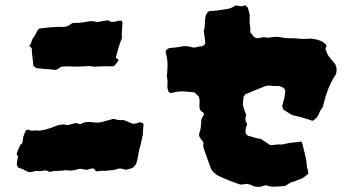

<svg xmlns="http://www.w3.org/2000/svg" viewBox="-20 -662 1353 737"><path d="M450 -572Q449 -558 448 -544Q447 -530 448 -515Q441 -499 435.5 -481Q430 -463 425 -443Q425 -439 429 -437Q433 -435 436 -431Q432 -427 429.5 -422.5Q427 -418 422 -413Q418 -407 409 -407Q393 -408 376 -407.5Q359 -407 342 -406Q335 -406 332 -407Q328 -409 324 -408.5Q320 -408 315 -408Q299 -407 284 -406.5Q269 -406 253 -407Q243 -408 234 -407Q225 -406 215 -406Q208 -401 201.5 -397Q195 -393 187 -394Q179 -396 171 -396Q163 -396 154 -397Q147 -398 139 -398.5Q131 -399 123 -400Q119 -400 117 -402Q112 -407 108 -409Q107 -426 104.5 -443Q102 -460 102 -476Q99 -482 94 -483Q92 -487 95 -490Q100 -495 101 -502Q102 -509 106 -514Q111 -520 114 -526Q117 -532 120 -538Q122 -543 125.5 -547Q129 -551 133 -553Q150 -555 167 -556.5Q184 -558 201 -559H215Q234 -556 250 -568Q254 -570 256 -573Q259 -573 262.5 -573.5Q266 -574 269 -574Q280 -574 290.5 -575Q301 -576 311 -578Q332 -584 353 -577Q364 -579 374 -581Q384 -583 394 -584Q398 -583 400.5 -581.5Q403 -580 407 -578Q418 -577 428 -580.5Q438 -584 448 -582Q448 -578 449.5 -576Q451 -574 450 -572ZM531 -182Q531 -180 530.5 -178.5Q530 -177 530 -175Q529 -168 529 -160Q529 -152 528 -144Q527 -137 525 -130.5Q523 -124 522 -117Q521 -115 521 -110Q515 -94 512.5 -77.5Q510 -61 506 -44Q503 -28 488 -17Q484 -16 477.5 -14Q471 -12 463 -10Q459 -12 454 -13Q449 -14 444 -15H437Q430 -14 424 -11.5Q418 -9 411 -9Q404 -9 398 -8Q392 -7 386 -6Q381 -6 376 -6.5Q371 -7 366 -6Q358 -5 352.5 -4.5Q347 -4 343 -12Q342 -14 339 -14.5Q336 -15 335 -16Q331 -14 327 -14Q323 -14 320 -12Q312 -9 304 -11.5Q296 -14 285 -14Q276 -11 263.5 -8.5Q251 -6 238 -8Q233 -10 228 -8Q219 -7 211 -6.5Q203 -6 194 -6Q188 -6 182 -4.5Q176 -3 170 -2Q167 -4 163.5 -5.5Q160 -7 155 -8Q148 -7 138.5 -5.5Q129 -4 120 -6Q116 -6 111.5 -4.5Q107 -3 102 -2Q98 -1 94 -1.5Q90 -2 86 -3Q77 -8 68 -12Q59 -16 51 -18Q43 -27 45 -37Q46 -43 47 -49Q48 -55 49 -61Q48 -63 47 -65.5Q46 -68 44 -69Q44 -73 46 -78.5Q48 -84 52 -93Q54 -95 55 -99Q56 -103 57 -105L66 -113Q67 -118 67.5 -124Q68 -130 69 -136Q70 -140 72 -144Q74 -148 75 -152Q78 -161 83 -163.5Q88 -166 98 -161Q100 -161 102 -160Q107 -160 112 -161Q117 -162 122 -161Q132 -160 141 -162Q150 -164 159 -166Q167 -168 175.5 -171Q184 -174 191 -177Q197 -180 203.5 -181.5Q210 -183 216 -184Q224 -185 231 -183Q238 -181 245 -183Q251 -185 257.5 -186.5Q264 -188 271 -190Q275 -189 279.5 -187.5Q284 -186 288 -185Q293 -187 297.5 -189.5Q302 -192 307 -193Q326 -195 340 -192Q351 -191 361.5 -192Q372 -193 382 -197Q390 -199 398.5 -201Q407 -203 415 -206Q420 -205 425 -203.5Q430 -202 435 -201H454Q464 -198 472.5 -194Q481 -190 489 -187Q497 -186 503.5 -188.5Q510 -191 516 -193Q520 -192 523.5 -191Q527 -190 529 -189Q530 -186 530.5 -185Q531 -184 531 -182Z M1270 -378Q1251 -350 1239 -318Q1227 -286 1219 -251Q1215 -245 1211 -239.5Q1207 -234 1205 -227Q1201 -217 1196.5 -211.5Q1192 -206 1180 -198Q1161 -205 1141.5 -210.5Q1122 -216 1102 -220Q1094 -225 1085.5 -230Q1077 -235 1068 -241Q1067 -244 1066 -247.5Q1065 -251 1063 -254Q1065 -262 1067 -269.5Q1069 -277 1071 -284Q1073 -292 1073.5 -300Q1074 -308 1075 -315Q1072 -321 1071 -322Q1067 -324 1065 -327Q1060 -329 1053.5 -331Q1047 -333 1041 -332Q1030 -331 1018 -333Q1006 -335 995 -330Q976 -323 957.5 -315Q939 -307 920 -299Q919 -297 918 -294.5Q917 -292 915 -290Q914 -283 913.5 -275.5Q913 -268 912 -261Q914 -251 917.5 -241.5Q921 -232 925 -221Q922 -212 922 -203.5Q922 -195 929 -187Q929 -187 925 -174Q921 -161 923 -151Q925 -144 933 -141Q945 -138 956.5 -134Q968 -130 981 -129Q998 -117 1017 -105Q1023 -105 1029 -105.5Q1035 -106 1041 -107Q1047 -108 1053 -107.5Q1059 -107 1066 -108Q1072 -109 1078 -110.5Q1084 -112 1090 -113Q1101 -115 1111.5 -115.5Q1122 -116 1132 -118Q1134 -120 1135.5 -118Q1137 -116 1139 -115Q1139 -115 1139.5 -114.5Q1140 -114 1140 -113Q1145 -91 1151 -68Q1157 -45 1158 -22Q1159 -18 1160.5 -13.5Q1162 -9 1163 -5V5Q1154 13 1145.5 19Q1137 25 1126 28Q1122 29 1117.5 31Q1113 33 1109 35Q1099 36 1091 41.5Q1083 47 1074 52Q1056 53 1037.5 54.5Q1019 56 1002 49Q997 50 992.5 51Q988 52 983 54Q968 57 951 52Q947 48 938 46Q934 45 928.5 44Q923 43 918 45Q902 49 887 41Q876 37 865 33Q854 29 843 24Q830 19 816 11.5Q802 4 791 -12Q784 -29 777.5 -48.5Q771 -68 764 -87Q762 -91 761.5 -94.5Q761 -98 760 -101Q760 -105 760.5 -107.5Q761 -110 761 -113Q760 -118 756.5 -122Q753 -126 750 -130Q742 -140 745 -150Q750 -163 751 -176Q752 -189 753 -204Q755 -207 757.5 -212Q760 -217 762 -221Q764 -229 757.5 -232Q751 -235 749 -240Q748 -242 747 -244Q746 -246 746 -247Q745 -258 746 -269Q747 -280 743 -291L729 -305Q728 -306 726 -307Q724 -308 722 -308Q714 -309 704.5 -309.5Q695 -310 687 -311Q674 -312 661.5 -310Q649 -308 637 -305Q635 -304 631 -306.5Q627 -309 626 -312Q626 -314 625 -317Q624 -320 623 -322Q622 -333 623 -344Q624 -355 621 -365Q620 -367 620.5 -369.5Q621 -372 621 -375Q623 -395 623 -414.5Q623 -434 618 -453Q617 -456 616.5 -458.5Q616 -461 616 -463Q616 -467 619.5 -471Q623 -475 627 -476Q631 -478 634 -478Q657 -479 680 -484Q694 -487 712 -482Q723 -478 734.5 -481Q746 -484 757 -485Q763 -487 767 -494Q767 -496 767.5 -496.5Q768 -497 768 -498Q767 -509 765.5 -520Q764 -531 762 -543Q765 -551 766 -561.5Q767 -572 767 -583Q767 -589 768 -595Q769 -601 772 -607Q777 -619 788 -620Q795 -620 802 -620.5Q809 -621 816 -622Q826 -623 835.5 -625Q845 -627 854 -628Q863 -629 870 -633Q877 -637 884 -641Q894 -640 903.5 -638.5Q913 -637 920 -642Q932 -635 933 -627Q935 -618 937.5 -609.5Q940 -601 938 -592Q938 -582 938.5 -572.5Q939 -563 941 -553Q941 -550 941 -546.5Q941 -543 940 -541Q942 -537 942 -536Q947 -531 950 -526.5Q953 -522 957 -519Q968 -513 976 -516Q992 -521 1004 -518Q1009 -517 1013 -517.5Q1017 -518 1021 -519Q1031 -520 1039.5 -520.5Q1048 -521 1057 -519Q1070 -516 1083.5 -515.5Q1097 -515 1110 -515Q1117 -514 1123 -514Q1129 -514 1135 -513Q1146 -512 1156 -513Q1170 -515 1184.5 -512.5Q1199 -510 1212 -505Q1217 -502 1222.5 -498.5Q1228 -495 1232 -490Q1234 -484 1231 -479Q1228 -474 1231 -469Q1236 -453 1246.5 -440Q1257 -427 1267 -415Q1272 -405 1272 -396.5Q1272 -388 1270 -378Z"/></svg>

Font: Darumadrop One
Style: Regular
Weight: 400
Version: Version 1.000